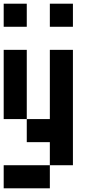

<svg xmlns="http://www.w3.org/2000/svg" viewBox="-20 -895 540 1040"><path d="M0 125V0H250V125ZM0 -250V-625H125V-250ZM0 -750V-875H125V-750ZM125 -250H250V-625H375V0H250V-125H125ZM250 -750V-875H375V-750Z"/></svg>

Font: GalmuriMono7 Regular
Style: Regular
Weight: 400
Designer: Lee Minseo (quiple)
Version: Version 2.399;hotconv 1.1.1;makeotfexe 2.6.0 DEVELOPMENT